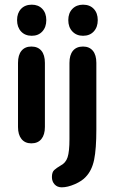

<svg xmlns="http://www.w3.org/2000/svg" viewBox="-20 -603 491 821"><path d="M116 -583Q87 -583 70 -565Q53 -547 53 -517Q53 -487 70 -468.5Q87 -450 116 -450Q144 -450 161 -468.5Q178 -487 178 -517Q178 -547 161 -565Q144 -583 116 -583ZM57 -60Q57 -27 72 -8.5Q87 10 114 10Q142 10 157 -8.5Q172 -27 172 -60V-334Q172 -368 157 -386Q142 -404 114 -404Q87 -404 72 -386Q57 -368 57 -334ZM392 -50V-334Q392 -368 377 -386Q362 -404 335 -404Q307 -404 292 -386Q277 -368 277 -334V-8Q277 45 269 69.5Q261 94 239 105Q222 115 212 124Q202 133 202 154Q202 173 213.5 185.5Q225 198 244 198Q269 198 300 184.5Q331 171 347 153Q373 126 382.5 80Q392 34 392 -50ZM335 -583Q307 -583 289.5 -565Q272 -547 272 -517Q272 -487 289.5 -468.5Q307 -450 335 -450Q364 -450 381 -468.5Q398 -487 398 -517Q398 -547 381 -565Q364 -583 335 -583Z"/></svg>

Font: Beiruti
Style: Bold
Weight: 700
Designer: Arlette Boutros
Foundry: Boutros
Version: Version 1.41